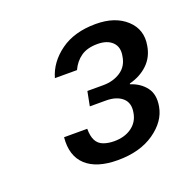

<svg xmlns="http://www.w3.org/2000/svg" viewBox="-77 -786 511 514"><g transform="rotate(-20 178.5 -528.5)"><path d="M177 -347Q117 -347 87 -374.5Q57 -402 62 -454H128Q128 -433 134.5 -420.5Q141 -408 154.5 -403Q168 -398 185 -398Q215 -398 235 -412.5Q255 -427 259 -452Q264 -479 247.5 -493.5Q231 -508 201 -508H155L163 -549H208Q237 -549 258 -563Q279 -577 283 -604Q288 -629 273.5 -643.5Q259 -658 231 -658Q202 -658 184 -645.5Q166 -633 156 -611H93Q105 -653 144.5 -681.5Q184 -710 245 -710Q300 -710 331.5 -681Q363 -652 355 -608Q350 -577 329 -557Q308 -537 277 -529L276 -527Q304 -518 319.5 -497.5Q335 -477 329 -444Q322 -404 281 -375.5Q240 -347 177 -347Z"/></g></svg>

Font: DM Sans 16pt
Style: Italic
Weight: 400
Italic angle: -10°
Version: Version 4.004;gftools[0.9.30]